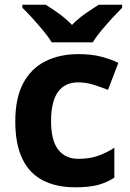

<svg xmlns="http://www.w3.org/2000/svg" viewBox="-20 -786 554 816"><path d="M300 10Q219 10 162 -19.5Q105 -49 75 -111Q45 -173 45 -270Q45 -370 79 -433Q113 -496 173.5 -526Q234 -556 313 -556Q369 -556 410.5 -545Q452 -534 483 -519L439 -404Q404 -418 373.5 -427Q343 -436 313 -436Q197 -436 197 -271Q197 -189 227.5 -150Q258 -111 313 -111Q360 -111 396 -123.5Q432 -136 466 -158V-31Q432 -9 394.5 0.5Q357 10 300 10ZM200 -606Q186 -629 163.5 -656Q141 -683 117.5 -709Q94 -735 75 -753V-766H174Q200 -750 230 -728.5Q260 -707 286 -680Q312 -707 343 -728.5Q374 -750 400 -766H499V-753Q481 -735 457 -709Q433 -683 410.5 -656Q388 -629 374 -606Z"/></svg>

Font: Noto Sans Gunjala Gondi
Style: Regular
Weight: 400
Designer: Ek Type
Foundry: Ek Type
Version: Version 1.004